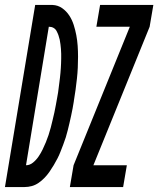

<svg xmlns="http://www.w3.org/2000/svg" viewBox="-65 -755 639 775"><path d="M217 0 232 -88 459 -647H324L339 -735H554L539 -647L312 -88H447L432 0ZM-45 0 77 -735H147Q169 -734 186 -722Q203 -710 214.5 -692.5Q226 -675 232.5 -654.5Q239 -634 243 -613Q247 -592 248.5 -570Q250 -548 250 -526Q250 -504 249 -482Q248 -460 245.5 -437.5Q243 -415 240 -392.5Q237 -370 233 -347Q233 -347 233 -347Q233 -347 233 -347V-346Q231 -332 228 -317Q225 -302 222 -287.5Q219 -273 215.5 -258.5Q212 -244 208.5 -229.5Q205 -215 200.5 -200.5Q196 -186 190.5 -172Q185 -158 179.5 -143.5Q174 -129 167 -115.5Q160 -102 152 -88.5Q144 -75 135 -62Q126 -49 115 -37.5Q104 -26 91 -17Q78 -8 63.5 -4Q49 0 34 0ZM40 -88Q55 -88 68 -98.5Q81 -109 90.5 -123Q100 -137 107 -151.5Q114 -166 120 -180.5Q126 -195 131 -210Q136 -225 140 -240.5Q144 -256 147.5 -271Q151 -286 154.5 -301Q158 -316 160.5 -331.5Q163 -347 166 -362Q168 -372 169.5 -382Q171 -392 172 -401.5Q173 -411 174.5 -421Q176 -431 177 -441Q178 -451 179 -460.5Q180 -470 180.5 -480Q181 -490 181.5 -499.5Q182 -509 182 -518.5Q182 -528 182 -538Q182 -548 181 -557.5Q180 -567 179 -576.5Q178 -586 176 -595Q174 -604 171 -612.5Q168 -621 163.5 -629.5Q159 -638 151 -642.5Q143 -647 133 -647H132Z"/></svg>

Font: Iosevka SS04 Semibold
Style: Italic
Weight: 600
Italic angle: -9°
Monospace: yes
Designer: Belleve Invis
Foundry: Belleve Invis
Version: Version 19.0.0; ttfautohint (v1.8.4)